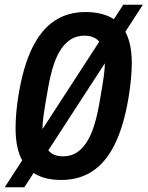

<svg xmlns="http://www.w3.org/2000/svg" viewBox="-31 -750 625 813"><path d="M229 12Q164 12 121.5 -11.5Q79 -35 57 -83Q35 -131 35 -207Q35 -239 38 -274.5Q41 -310 48 -351Q68 -471 106 -548Q144 -625 200 -662Q256 -699 330 -699Q395 -699 439 -676Q483 -653 505 -605Q527 -557 527 -483Q527 -451 523.5 -414Q520 -377 513 -335Q493 -216 455 -139Q417 -62 360.5 -25Q304 12 229 12ZM236 -88Q266 -88 289.5 -101.5Q313 -115 332 -142Q351 -169 364.5 -209Q378 -249 388 -303Q396 -348 401 -378Q406 -408 408.5 -427Q411 -446 412 -459Q413 -472 413 -482Q413 -521 404 -547Q395 -573 375.5 -586Q356 -599 327 -599Q296 -599 272.5 -585.5Q249 -572 230 -545.5Q211 -519 197.5 -479Q184 -439 174 -385Q166 -340 161 -310Q156 -280 153.5 -261.5Q151 -243 150 -230Q149 -217 149 -207Q149 -168 158.5 -141Q168 -114 187 -101Q206 -88 236 -88ZM-11 43 491 -730H574L72 43Z"/></svg>

Font: Archivo ExtraCondensed SemiBold
Style: Italic
Weight: 600
Width: 2
Italic angle: -10°
Designer: Hector Gatti
Foundry: Omnibus-Type
Version: Version 2.001